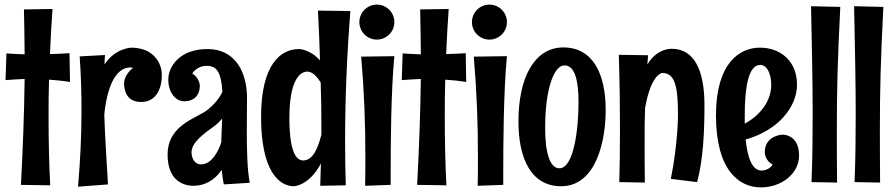

<svg xmlns="http://www.w3.org/2000/svg" viewBox="-20 -781 3883 834"><path d="M84 -740C85 -675 87 -610 87 -545C61 -546 34 -547 8 -549L4 -433C32 -435 60 -437 87 -438C85 -284 79 -130 71 22L198 24C193 -74 191 -173 191 -271C191 -326 191 -380 193 -435C222 -433 253 -430 284 -425L282 -550C253 -548 225 -547 197 -546C200 -611 203 -676 208 -742Z M449 20C443 -86 436 -184 433 -284C445 -401 481 -488 546 -488C550 -488 554 -487 558 -486C532 -467 519 -438 519 -420C519 -394 526 -338 593 -338C661 -338 683 -400 683 -455C683 -509 645 -574 550 -574C550 -574 480 -572 434 -501C434 -514 435 -528 436 -542L326 -536C332 -455 334 -378 334 -302C334 -194 329 -86 319 30L449 20Z M1065 13C1054 -42 1052 -129 1052 -214C1052 -264 1053 -314 1053 -355C1053 -465 1004 -568 881 -568C759 -568 711 -490 711 -436C711 -381 741 -341 781 -341C820 -341 848 -365 848 -409C848 -409 847 -442 815 -462C828 -480 848 -495 878 -495C919 -495 941 -471 946 -382C933 -354 911 -328 883 -305C837 -267 708 -241 708 -109C708 -2 770 26 821 26C870 26 913 1 943 -43C945 -21 948 0 952 20ZM941 -162C929 -126 901 -67 853 -67C827 -67 812 -91 812 -120C812 -163 869 -203 908 -231C921 -240 934 -253 945 -266Z M1361 -735C1365 -663 1368 -591 1370 -519C1325 -568 1279 -568 1279 -568C1200 -568 1114 -503 1114 -273C1114 -40 1191 28 1257 28C1257 28 1323 26 1374 -71L1371 26L1482 24C1480 -40 1479 -103 1479 -167C1479 -356 1487 -544 1502 -733ZM1376 -195C1366 -160 1347 -84 1297 -84C1265 -84 1237 -125 1237 -269C1237 -425 1279 -470 1315 -470C1340 -470 1359 -444 1373 -423C1375 -360 1376 -297 1376 -234Z M1693 -685C1693 -727 1659 -761 1617 -761C1575 -761 1541 -727 1541 -685C1541 -643 1575 -609 1617 -609C1659 -609 1693 -643 1693 -685ZM1549 -535C1562 -380 1567 -250 1567 -103C1567 -61 1567 -19 1566 26L1677 22C1677 22 1677 1 1677 -33C1677 -141 1678 -384 1693 -537Z M1805 -740C1806 -675 1808 -610 1808 -545C1782 -546 1755 -547 1729 -549L1725 -433C1753 -435 1781 -437 1808 -438C1806 -284 1800 -130 1792 22L1919 24C1914 -74 1912 -173 1912 -271C1912 -326 1912 -380 1914 -435C1943 -433 1974 -430 2005 -425L2003 -550C1974 -548 1946 -547 1918 -546C1921 -611 1924 -676 1929 -742Z M2182 -685C2182 -727 2148 -761 2106 -761C2064 -761 2030 -727 2030 -685C2030 -643 2064 -609 2106 -609C2148 -609 2182 -643 2182 -685ZM2038 -535C2051 -380 2056 -250 2056 -103C2056 -61 2056 -19 2055 26L2166 22C2166 22 2166 1 2166 -33C2166 -141 2167 -384 2182 -537Z M2417 28C2573 28 2611 -177 2611 -302C2611 -463 2554 -575 2427 -575C2301 -575 2232 -443 2232 -254C2232 -91 2288 28 2417 28ZM2493 -338C2493 -218 2472 -50 2410 -50C2369 -50 2348 -116 2348 -225C2348 -395 2386 -497 2432 -497C2475 -497 2493 -437 2493 -338Z M2668 -543C2672 -415 2673 -310 2673 -220C2673 -130 2672 -56 2670 10L2781 12C2780 -56 2780 -110 2780 -157C2780 -213 2780 -261 2782 -312C2809 -463 2857 -464 2857 -464C2912 -464 2925 -405 2925 -281C2925 -281 2925 -158 2894 -4L3008 10C3035 -89 3040 -213 3040 -325C3040 -477 2995 -569 2898 -569C2896 -569 2835 -573 2792 -501L2795 -541Z M3451 -105C3451 -182 3402 -196 3380 -196C3359 -196 3302 -182 3302 -120C3302 -120 3302 -83 3336 -67C3322 -40 3288 -40 3288 -40C3248 -40 3227 -94 3219 -175C3364 -216 3442 -319 3442 -413C3442 -517 3369 -574 3281 -574C3193 -574 3090 -508 3090 -280C3090 -38 3193 33 3285 33C3376 33 3451 -28 3451 -105ZM3330 -412C3330 -342 3282 -280 3215 -244V-280C3215 -394 3229 -499 3282 -499C3313 -499 3330 -459 3330 -412Z M3503 -754C3507 -562 3510 -416 3510 -282C3510 -182 3509 -89 3505 10L3616 12C3615 -78 3615 -151 3615 -216C3615 -391 3618 -512 3630 -751Z M3690 -754C3694 -562 3697 -416 3697 -282C3697 -182 3696 -89 3692 10L3803 12C3802 -78 3802 -151 3802 -216C3802 -391 3805 -512 3817 -751Z"/></svg>

Font: Rum Raisin
Style: Regular
Weight: 400
Designer: Astigmatic (AOETI)
Foundry: Astigmatic (AOETI)
Version: Version 1.000